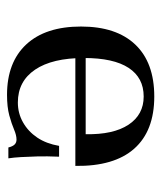

<svg xmlns="http://www.w3.org/2000/svg" viewBox="26 -494 478 571"><g transform="rotate(-90 265.5 -208.0)"><path d="M264.5 11.3Q162.1 11.3 109.3 -48.4Q56.5 -108.1 58.1 -223.4H412.9L414.5 -192.7H152.4Q150.8 -110.5 180.6 -65.3Q210.5 -20.2 264.5 -20.2Q320.2 -20.2 349.6 -64.9Q379 -109.7 379 -197.6Q379 -291.9 344.4 -343.1Q309.7 -394.4 246.8 -394.4Q214.5 -394.4 187.5 -379Q160.5 -363.7 142.3 -336.7Q124.2 -309.7 117.7 -271.8H85.5Q87.1 -308.9 86.3 -336.7Q85.5 -364.5 84.3 -385.5Q83.1 -406.5 80.6 -422.6H112.9Q116.1 -409.7 121.8 -404Q127.4 -398.4 136.3 -398.4Q149.2 -398.4 166.1 -405.6Q183.1 -412.9 208.1 -419.8Q233.1 -426.6 269.4 -426.6Q366.1 -426.6 419.4 -369.4Q472.6 -312.1 472.6 -206.5Q472.6 -101.6 419 -45.2Q365.3 11.3 264.5 11.3Z"/></g></svg>

Font: Playfair 12pt Medium
Style: Regular
Weight: 500
Designer: Claus Eggers Sørensen
Foundry: Claus Eggers Sørensen
Version: Version 2.000;gftools[0.9.28]